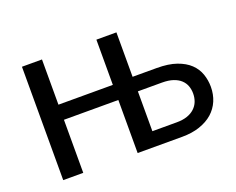

<svg xmlns="http://www.w3.org/2000/svg" viewBox="-88 -656 991 806"><g transform="rotate(-20 408.0 -253.0)"><path d="M600 -308Q652.5 -308 688.2 -295.5Q724 -283 746 -262Q768 -241 777.5 -213.5Q787 -186 787 -156.5Q787 -122.5 774.8 -93.8Q762.5 -65 739 -44.2Q715.5 -23.5 681 -11.8Q646.5 0 602 0H403V-237H160V0H70.5V-506.5H160V-304.5H403V-506.5H492.5V-308ZM601.5 -65Q628.5 -65 648.2 -71.8Q668 -78.5 681.2 -90.8Q694.5 -103 701 -119.5Q707.5 -136 707.5 -155.5Q707.5 -173.5 701.8 -189.2Q696 -205 683.2 -217Q670.5 -229 650 -236Q629.5 -243 600 -243H492.5V-65Z"/></g></svg>

Font: Lato
Style: Regular
Weight: 400
Designer: Lukasz Dziedzic with Adam Twardoch and Botio Nikoltchev
Foundry: tyPoland Lukasz Dziedzic
Version: Version 2.010; 2014-09-01; http://www.latofonts.com/; ttfaut